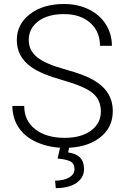

<svg xmlns="http://www.w3.org/2000/svg" viewBox="-20 -741 632 975"><path d="M492.2 -174.8Q492.2 -233.9 450.7 -268.3Q409.2 -302.7 298.8 -333.7Q188.5 -364.7 137.7 -401.4Q65.4 -453.1 65.4 -537.1Q65.4 -618.7 132.6 -669.7Q199.7 -720.7 304.2 -720.7Q375 -720.7 430.9 -693.4Q486.8 -666 517.6 -617.2Q548.3 -568.4 548.3 -508.3H487.8Q487.8 -581.1 438 -625.2Q388.2 -669.4 304.2 -669.4Q222.7 -669.4 174.3 -633.1Q126 -596.7 126 -538.1Q126 -483.9 169.4 -449.7Q212.9 -415.5 308.6 -389.4Q404.3 -363.3 453.6 -335.2Q502.9 -307.1 527.8 -268.1Q552.7 -229 552.7 -175.8Q552.7 -91.8 485.6 -41Q418.5 9.8 308.6 9.8Q233.4 9.8 170.7 -17.1Q107.9 -43.9 75.4 -92.3Q43 -140.6 43 -203.1H103Q103 -127.9 159.2 -84.5Q215.3 -41 308.6 -41Q391.6 -41 441.9 -77.6Q492.2 -114.3 492.2 -174.8ZM332 2 326.2 33.2Q406.7 43.5 406.7 116.7Q406.7 161.6 368.2 188Q329.6 214.4 263.2 214.4L259.8 176.3Q303.2 176.3 330.8 160.4Q358.4 144.5 358.4 117.7Q358.4 89.4 337.2 78.6Q315.9 67.9 272.5 64L286.6 2Z"/></svg>

Font: RobotoInd Light
Style: Regular
Weight: 300
Designer: Google
Version: Version 2.001151; 2014